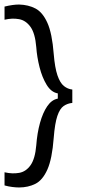

<svg xmlns="http://www.w3.org/2000/svg" viewBox="-33 -693 374 847"><path d="M286 -239Q265 -237 248 -225.5Q231 -214 220 -181.5Q209 -149 204 -85Q197 8 176 55Q155 102 123 118Q91 134 51 134Q39 134 22 132Q5 130 -13 125V67Q22 75 52 69.5Q82 64 102 35.5Q122 7 127 -52Q131 -106 143.5 -151Q156 -196 175.5 -224.5Q195 -253 222 -258V-281Q193 -286 173 -318.5Q153 -351 141.5 -396.5Q130 -442 127 -485Q122 -546 101.5 -574.5Q81 -603 51 -608.5Q21 -614 -13 -606V-664Q24 -673 51 -673Q92 -672 123.5 -655.5Q155 -639 176 -592.5Q197 -546 204 -455Q209 -394 220.5 -360.5Q232 -327 249 -313.5Q266 -300 286 -298Z"/></svg>

Font: Bricolage Grotesque 12pt Light
Style: Regular
Weight: 300
Designer: Mathieu Triay
Foundry: Atelier Triay
Version: Version 1.001; ttfautohint (v1.8.4.7-5d5b);gftools[0.9.33.de